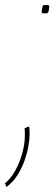

<svg xmlns="http://www.w3.org/2000/svg" viewBox="-100 -550 218 773"><path d="M-1 -34 17 -41Q19 -31 19 -22.5Q19 -14 19 -6Q19 10 14.5 37Q10 64 -0.5 94.5Q-11 125 -29 154Q-47 183 -74 203L-80 188Q-57 170 -39 137.5Q-21 105 -10.5 67.5Q0 30 0 -3Q0 -11 0 -19Q0 -27 -1 -34ZM68 -506Q70 -518 71 -523Q72 -528 75.5 -529Q79 -530 86 -530Q94 -530 96.5 -528.5Q99 -527 98 -520Q97 -511 96 -506.5Q95 -502 93.5 -499.5Q92 -497 88.5 -496.5Q85 -496 79 -496Q71 -496 69 -498Q67 -500 68 -506Z"/></svg>

Font: Georama
Style: Italic
Weight: 400
Width: 2
Italic angle: -9°
Designer: Jean-Baptiste Levee
Foundry: Production Type
Version: Version 1.000